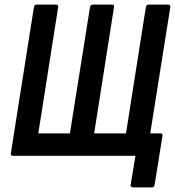

<svg xmlns="http://www.w3.org/2000/svg" viewBox="-20 -675 758 832"><path d="M557 137Q545 137 546 126L567 0H36Q25 0 27 -11L127 -644Q129 -655 139 -655H223Q234 -655 232 -644L146 -97H283L370 -644Q373 -655 382 -655H465Q477 -655 474 -644L388 -97H526L612 -644Q615 -655 624 -655H708Q720 -655 718 -644L631 -97H675Q686 -97 684 -86L650 126Q648 137 638 137Z"/></svg>

Font: Sofia Sans Condensed
Style: Bold Italic
Weight: 700
Italic angle: -9°
Version: Version 4.100